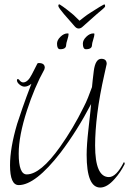

<svg xmlns="http://www.w3.org/2000/svg" viewBox="-20 -831 580 862"><path d="M449 -811Q452 -811 452 -803Q452 -799 441 -790Q430 -781 415 -768L352 -712Q343 -703 333 -703Q324 -703 316 -712L267 -768Q257 -780 249.5 -790Q242 -800 242 -805Q242 -813 248 -811Q250 -810 263 -801Q276 -792 298 -774Q311 -764 320.5 -754Q330 -744 337 -738Q345 -744 357.5 -754Q370 -764 386 -774Q414 -792 426.5 -799.5Q439 -807 445 -810Q447 -811 449 -811ZM430 11Q369 11 369 -136Q369 -158 371 -186.5Q373 -215 377 -250Q389 -357 389 -364Q327 -245 252 -146Q139 0 64 0Q25 0 25 -89Q25 -167 57 -275Q65 -300 80.5 -345Q96 -390 121 -455Q105 -442 90 -442Q79 -442 67.5 -451.5Q56 -461 56 -471Q56 -476 60 -476Q62 -475 63 -475Q64 -475 65 -474Q74 -461 84 -461Q105 -461 123 -497Q127 -505 133.5 -517.5Q140 -530 148 -546Q150 -548 154 -548Q181 -548 181 -527Q181 -525 179 -519Q135 -440 101 -335Q64 -221 64 -141Q64 -48 100 -48Q162 -48 250 -172Q279 -213 305.5 -257.5Q332 -302 356 -351Q366 -370 375 -392.5Q384 -415 393 -440Q394 -452 396 -470Q398 -488 401 -512Q408 -567 435 -567Q459 -567 459 -544L449 -499Q427 -402 417 -322Q407 -242 407 -178Q407 -36 469 -36Q502 -36 536 -103Q539 -103 540 -96Q540 -94 539 -93Q521 -57 495 -28Q461 11 430 11ZM366 -610Q352 -610 352 -635Q352 -651 367.5 -666Q383 -681 399 -681Q404 -681 404 -679Q404 -670 398.5 -653Q393 -636 393 -629Q393 -610 366 -610ZM250 -610Q236 -610 236 -635Q236 -651 251.5 -666Q267 -681 283 -681Q288 -681 288 -679Q288 -670 282.5 -653Q277 -636 277 -629Q277 -610 250 -610Z"/></svg>

Font: Shalimar
Style: Regular
Weight: 400
Designer: Robert E. Leuschke
Foundry: Robert E. Leuschke
Version: Version 1.010; ttfautohint (v1.8.3)